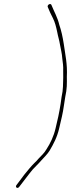

<svg xmlns="http://www.w3.org/2000/svg" viewBox="-20 -751 352 952"><path d="M303.6 -271C312.5 -309.6 312 -338.9 311.4 -370C314.9 -433.6 303.1 -482.3 295.7 -536C290.8 -567.4 283.7 -600.5 274 -628C265.5 -664.9 247.9 -693.8 234.8 -727C230.2 -736.6 213.8 -727.3 216.5 -717C224 -697.9 232.5 -680 241.8 -662C252.5 -641.5 258.3 -617.9 263.7 -592C267.9 -568.7 273.4 -554.9 277.4 -530C281.6 -505 287.1 -487.5 288.7 -462C291.3 -440.6 294.4 -423.3 293.3 -400L293.5 -366C292.2 -335.8 294 -307.6 285.3 -270C283.2 -258 281.6 -246.7 280.5 -236L275.1 -204C273.6 -194.7 271.6 -184.7 269.2 -174L255.6 -115C246.3 -74.9 229.6 -40.5 210.5 -11C200.6 6.6 184.6 21.8 170.7 36C164.2 44 157.6 51 150.8 57C132.7 75 120.3 90.8 100.5 115C80.6 140.6 77.6 146.9 61.4 167C53.7 177.6 67.4 187.1 75.6 175C92.6 153.8 123.1 111.9 142.5 89C157.7 72 168.6 63.5 183.4 46C197.1 30.7 214.9 13.9 225.9 -4C245.4 -37.2 263.3 -70.4 273.5 -115L287.2 -174C295.2 -208.8 297.6 -237.2 303.6 -271Z"/></svg>

Font: HoneyBee
Style: BLnIt
Weight: 100
Foundry: Cannot Into Space Fonts
Version: Version 0.89